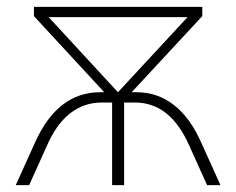

<svg xmlns="http://www.w3.org/2000/svg" viewBox="-20 -540 689 560"><path d="M527 -490 324 -271 122 -490ZM570 -493V-520H79V-493L284 -271H272C189 -271 126 -222 82 -124L26 0H65L116 -113C152 -197 206 -241 277 -241H307V0H342V-241H373C444 -241 496 -198 533 -113L584 0H623L567 -124C524 -221 460 -271 378 -271H364Z"/></svg>

Font: Montserrat-Alt1 ExtLt
Style: Regular
Weight: 200
Designer: Differentunic
Foundry: Differentunic
Version: Version 7.222